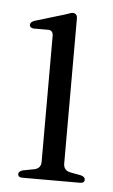

<svg xmlns="http://www.w3.org/2000/svg" viewBox="-40 -466 293 496"><g transform="rotate(5 106.0 -218.0)"><path d="M141 -421.5V-46Q141 -28 159 -24.5L186 -19.5Q197.5 -16.5 197.5 -9Q197.5 0 185.5 0H36.5Q25 0 25 -9Q25 -15.5 36 -19L65 -24.5Q82.5 -28 82.5 -45.5V-371.5Q82.5 -385.5 71 -386.5H31Q21.5 -388 21.5 -395.5Q21.5 -402.5 32.5 -406.5L109 -429.5Q115.5 -431.5 120.8 -433.5Q126 -435.5 129 -435.5Q141 -435.5 141 -421.5Z"/></g></svg>

Font: Fraunces 144pt Soft Light
Style: Regular
Weight: 300
Version: Version 1.000;[0bf87f6ff]